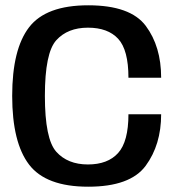

<svg xmlns="http://www.w3.org/2000/svg" viewBox="-20 -701 680 725"><path d="M313 4Q472 4 530.2 -75.2Q588.5 -154.5 588.5 -269.5H465Q465 -166.5 426 -123.2Q387 -80 312 -80Q235.5 -80 192.5 -128Q149.5 -176 149.5 -339Q149.5 -501.5 192.5 -549Q235.5 -596.5 312 -596.5Q387.5 -596.5 426.2 -554.5Q465 -512.5 465 -407.5H588.5Q588.5 -525.5 530.5 -603.2Q472.5 -681 313 -681Q153.5 -681 89.8 -598Q26 -515 26 -339Q26 -163 89.8 -79.5Q153.5 4 313 4Z"/></svg>

Font: Anybody Thin Medium
Style: Regular
Weight: 500
Version: Version 1.113;gftools[0.9.25]